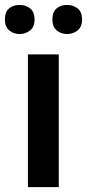

<svg xmlns="http://www.w3.org/2000/svg" viewBox="-33 -764 355 784"><path d="M207 0H81V-542H207ZM-13 -684Q-13 -716 4.5 -730Q22 -744 47 -744Q71 -744 89.5 -730Q108 -716 108 -684Q108 -654 89.5 -639.5Q71 -625 47 -625Q22 -625 4.5 -640Q-13 -655 -13 -684ZM181 -684Q181 -716 198.5 -730Q216 -744 241 -744Q265 -744 283.5 -730Q302 -716 302 -684Q302 -654 283.5 -639.5Q265 -625 241 -625Q216 -625 198.5 -640Q181 -655 181 -684Z"/></svg>

Font: Noto Sans Hanifi Rohingya SemiBold
Style: Regular
Weight: 600
Version: Version 2.101